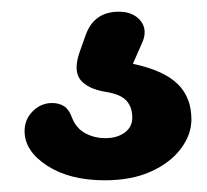

<svg xmlns="http://www.w3.org/2000/svg" viewBox="-20 -74 353 328"><path d="M159 234Q99 234 60.5 209Q22 184 22 150Q22 130 36 116Q50 102 69 102Q81 102 89.5 107.5Q98 113 103 127Q110 145 125.5 153.5Q141 162 160 162Q180 162 193 152.5Q206 143 206 127Q206 109 196 98Q186 87 161 83Q130 78 117.5 62.5Q105 47 116 15L126 -13Q140 -54 183 -54Q208 -54 220.5 -38Q233 -22 222 1L207 35Q259 46 283 69Q307 92 307 130Q307 156 289 180Q271 204 238 219Q205 234 159 234Z"/></svg>

Font: Comfortaa
Style: Bold
Weight: 700
Designer: Johan Aakerlund
Foundry: Johan Aakerlund
Version: Version 3.104; ttfautohint (v1.8.1.43-b0c9)